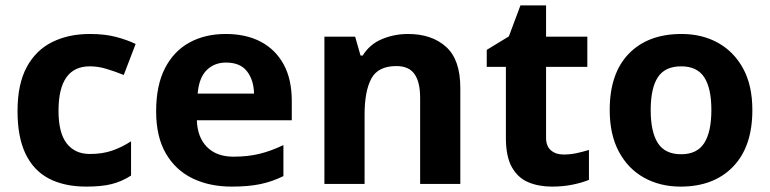

<svg xmlns="http://www.w3.org/2000/svg" viewBox="-20 -682 2855 712"><path d="M300 10Q219 10 162 -19.5Q105 -49 75 -111Q45 -173 45 -270Q45 -370 79 -433Q113 -496 173.5 -526Q234 -556 313 -556Q369 -556 410.5 -545Q452 -534 483 -519L439 -404Q404 -418 373.5 -427Q343 -436 313 -436Q197 -436 197 -271Q197 -189 227.5 -150Q258 -111 313 -111Q360 -111 396 -123.5Q432 -136 466 -158V-31Q432 -9 394.5 0.5Q357 10 300 10Z M817 -556Q893 -556 947.5 -527Q1002 -498 1032 -443Q1062 -388 1062 -308V-236H710Q712 -173 747.5 -137Q783 -101 846 -101Q899 -101 942 -111.5Q985 -122 1031 -144V-29Q991 -9 946.5 0.5Q902 10 839 10Q757 10 694 -20.5Q631 -51 595 -113Q559 -175 559 -269Q559 -365 591.5 -428.5Q624 -492 682 -524Q740 -556 817 -556ZM818 -450Q775 -450 746.5 -422Q718 -394 713 -335H922Q921 -385 896 -417.5Q871 -450 818 -450Z M1493 -556Q1581 -556 1634 -508.5Q1687 -461 1687 -356V0H1538V-319Q1538 -378 1517 -407.5Q1496 -437 1450 -437Q1382 -437 1357 -390.5Q1332 -344 1332 -257V0H1183V-546H1297L1317 -476H1325Q1351 -518 1396.5 -537Q1442 -556 1493 -556Z M2070 -109Q2095 -109 2118 -114Q2141 -119 2164 -126V-15Q2140 -5 2104.5 2.5Q2069 10 2027 10Q1978 10 1939.5 -6Q1901 -22 1878.5 -61.5Q1856 -101 1856 -171V-434H1785V-497L1867 -547L1910 -662H2005V-546H2158V-434H2005V-171Q2005 -140 2023 -124.5Q2041 -109 2070 -109Z M2770 -274Q2770 -138 2698.5 -64Q2627 10 2504 10Q2428 10 2368.5 -23Q2309 -56 2275 -119.5Q2241 -183 2241 -274Q2241 -410 2312 -483Q2383 -556 2507 -556Q2584 -556 2643 -523Q2702 -490 2736 -427.5Q2770 -365 2770 -274ZM2393 -274Q2393 -193 2419.5 -151.5Q2446 -110 2506 -110Q2565 -110 2591.5 -151.5Q2618 -193 2618 -274Q2618 -355 2591.5 -395.5Q2565 -436 2506 -436Q2446 -436 2419.5 -395.5Q2393 -355 2393 -274Z"/></svg>

Font: Noto Sans Adlam Unjoined
Style: Regular
Weight: 400
Designer: Mark Jamra, Neil Patel
Foundry: JamraPatel LLC
Version: Version 3.001